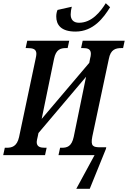

<svg xmlns="http://www.w3.org/2000/svg" viewBox="-38 -968 798 1198"><path d="M433 -771C545 -771 609 -858 649 -923L622 -948C589 -895 535 -826 455 -826C420 -826 403 -846 403 -878C403 -892 406 -913 410 -926L321 -906C316 -895 313 -880 313 -865C313 -813 343 -771 433 -771ZM438 210H522L623 -39L625 -49H589C543 -49 526 -55 538 -116L641 -600C652 -660 684 -668 720 -668H730L740 -714H478L468 -668H479C508 -668 529 -663 529 -632C529 -626 527 -610 524 -602L519 -576L222 -226L299 -600C311 -660 340 -668 374 -668H384L394 -714H132L122 -668H132C166 -668 189 -663 189 -632C189 -626 187 -612 184 -600L81 -113C68 -54 36 -46 3 -46H-8L-18 0H243L253 -46H243C215 -46 191 -51 191 -82C191 -88 194 -102 197 -114L202 -138L499 -489L422 -114C409 -54 381 -46 347 -46H337L327 0H552Z"/></svg>

Font: Noto Serif Condensed Semi
Style: Italic
Weight: 600
Width: 3
Italic angle: -12°
Designer: Monotype Design Team
Foundry: Monotype Imaging Inc.
Version: Version 1.901